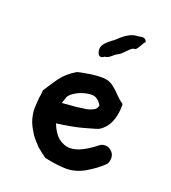

<svg xmlns="http://www.w3.org/2000/svg" viewBox="-117 -666 702 790"><g transform="rotate(20 234.0 -271.0)"><path d="M392 -564C383 -562 371 -520 357 -522C344 -524 319 -485 301 -478C284 -471 276 -452 253 -450C237 -436 222 -447 222 -473C222 -492 240 -507 260 -523C270 -525 304 -574 350 -576C362 -575 383 -589 392 -564ZM415 -40C394 -19 370 -2 343 14C317 29 290 37 262 37C238 37 206 33 167 25C154 16 141 6 127 -6C114 -19 102 -32 91 -47C81 -63 72 -78 65 -96C59 -114 55 -133 55 -151C55 -157 56 -163 56 -172C57 -182 57 -190 58 -199C60 -209 61 -217 61 -223C62 -230 62 -233 62 -233C76 -255 89 -275 104 -296C120 -318 141 -336 168 -352C212 -362 243 -366 262 -366C272 -366 281 -367 288 -365C296 -364 302 -363 309 -359C317 -356 323 -351 330 -345C338 -339 346 -332 355 -322C366 -311 374 -303 380 -299C387 -295 390 -292 390 -288C390 -227 371 -185 333 -163C317 -157 295 -152 268 -144C242 -137 205 -130 159 -124C169 -99 181 -80 196 -67C212 -55 229 -48 248 -48C277 -48 313 -65 356 -99C363 -105 371 -108 381 -108C392 -108 401 -104 409 -96C418 -88 422 -78 422 -66C422 -58 420 -49 415 -40ZM302 -254C290 -275 275 -285 257 -285C250 -285 242 -284 233 -282C225 -280 217 -278 207 -274C198 -270 190 -266 182 -260C174 -255 168 -249 163 -241L153 -211C176 -213 196 -215 213 -216C231 -218 246 -220 258 -222C271 -225 281 -229 288 -233C296 -238 300 -245 302 -254Z"/></g></svg>

Font: Gaegu
Style: Bold
Weight: 700
Designer: JIKJI
Foundry: JIKJI
Version: Version 1.00